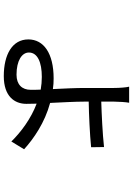

<svg xmlns="http://www.w3.org/2000/svg" viewBox="140 -800 719 1040"><g transform="rotate(90 500.0 -280.5)"><path d="M467 -87C467 -40 439 -10 385 -10C309 -10 265 -39 265 -77C265 -124 318 -147 397 -147C420 -147 443 -145 466 -141C467 -120 467 -102 467 -87ZM531 -401C598 -402 709 -407 778 -414L777 -484C706 -476 597 -471 531 -469V-539C531 -565 534 -605 537 -620H450C454 -606 457 -567 457 -538V-380C457 -332 460 -267 463 -207C444 -210 425 -211 405 -211C269 -211 194 -157 194 -74C194 13 276 59 393 59C502 59 543 1 543 -63C543 -78 542 -97 542 -119C624 -88 696 -34 747 18L789 -51C732 -103 645 -163 538 -192C535 -257 531 -328 531 -375Z"/></g></svg>

Font: Noto Sans CJK KR Regular
Style: Regular
Weight: 400
Designer: Ryoko NISHIZUKA (kana & ideographs); Paul D. Hunt (Latin, Greek & Cyrillic); Wenlong ZHANG (bopomofo); Sandoll Communica
Foundry: Adobe Systems Incorporated
Version: Version 1.004;PS 1.004;hotconv 1.0.82;makeotf.lib2.5.63406